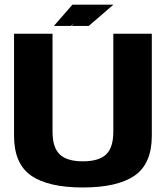

<svg xmlns="http://www.w3.org/2000/svg" viewBox="-20 -824 744 848"><path d="M346 4Q499 4 574.8 -48.5Q650.5 -101 650.5 -224.5V-675H480.5V-242.5Q480.5 -172 448.5 -141.8Q416.5 -111.5 346 -111.5Q276 -111.5 244 -142Q212 -172.5 212 -242.5V-675H42V-224.5Q42 -101 117.5 -48.5Q193 4 346 4ZM296.5 -709.5H372L481 -803.5H379ZM218 -709.5H293.5L398.5 -803.5H300Z"/></svg>

Font: Anybody UltraCondensed Thin
Style: Bold
Weight: 700
Version: Version 1.111